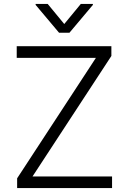

<svg xmlns="http://www.w3.org/2000/svg" viewBox="-20 -964 658 984"><path d="M67.8 0H554.3V-59.7H146.7L550.8 -677.2V-727.3H65.7V-667.6H471.6L67.8 -50.1ZM224.4 -943.9H162.6V-938.9L282.7 -796.2H335.9L456 -938.9V-943.9H394.2L309.3 -840.9Z"/></svg>

Font: Karasuma Gothic
Style: Light
Weight: 300
Designer: Rasmus Andersson / Ryoko Nishizuka
Foundry: rsms
Version: Version 1.00